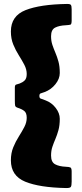

<svg xmlns="http://www.w3.org/2000/svg" viewBox="-20 -800 412 970"><path d="M313.5 150Q179.5 147.5 107.2 117.8Q35 88 35 10Q35 -26.5 47 -55.8Q59 -85 75 -110.2Q91 -135.5 103 -158.5Q115 -181.5 115 -205Q115 -230 102 -239.8Q89 -249.5 71 -255Q58 -259 56.5 -266.2Q55 -273.5 55 -290.5V-358Q55 -371.5 62.5 -373Q70 -374.5 79 -378Q94 -383.5 104.5 -393.5Q115 -403.5 115 -426Q115 -449.5 103 -472.5Q91 -495.5 75 -520.8Q59 -546 47 -575.2Q35 -604.5 35 -641Q35 -719.5 109 -748.8Q183 -778 318 -780Q334 -780.5 338 -775.2Q342 -770 342 -753V-696.5Q342 -677.5 336 -675.5Q330 -673.5 313 -672.5Q279 -671 258.5 -660.5Q238 -650 238 -617Q238 -592.5 244.8 -572.8Q251.5 -553 260 -533.2Q268.5 -513.5 275.2 -489.2Q282 -465 282 -431Q282 -402 260 -374.5Q238 -347 205.5 -335Q191 -330 185 -328Q179 -326 179 -315Q179 -304 186 -301.8Q193 -299.5 210 -293Q241 -281.5 261.5 -254.8Q282 -228 282 -200Q282 -166.5 275.2 -142.2Q268.5 -118 260 -98.2Q251.5 -78.5 244.8 -58.8Q238 -39 238 -14Q238 19 258.5 30Q279 41 313 42.5Q328 43 335 45.8Q342 48.5 342 66V118Q342 138 337.8 144.2Q333.5 150.5 313.5 150Z"/></svg>

Font: Besley* Fatface
Style: Regular
Weight: 900
Designer: Owen Earl
Foundry: indestructible type*
Version: Version 3.000; ttfautohint (v1.8.3)